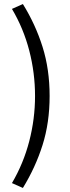

<svg xmlns="http://www.w3.org/2000/svg" viewBox="-20 -752 346 948"><path d="M93 176 39 152Q96 55 124.5 -55Q153 -165 153 -278Q153 -392 124.5 -502Q96 -612 39 -708L93 -732Q155 -632 190 -521Q225 -410 225 -278Q225 -146 190 -35.5Q155 75 93 176Z"/></svg>

Font: Assistant ExtraLight Medium
Style: Regular
Weight: 500
Version: Version 3.000